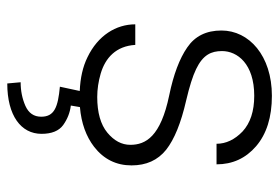

<svg xmlns="http://www.w3.org/2000/svg" viewBox="-144 -434 794 547"><g transform="rotate(90 253.5 -161.0)"><path d="M227.5 65.9C285.6 71.3 313 81.5 313 119.1C313 140.1 302.7 154.8 282.2 164.1C261.2 173.3 238.8 177.7 214.8 177.7L218.3 215.8C309.6 215.8 361.8 176.8 361.8 118.2C361.8 89.4 353.5 68.8 336.9 56.6C319.8 44.4 301.3 37.1 281.2 34.7L285.6 8.8C331.5 4.9 369.1 -8.8 398.9 -31.7C434.1 -59.1 451.7 -94.7 451.7 -138.2C451.7 -180.2 437 -212.9 407.2 -236.8C377.4 -260.3 330.6 -279.3 266.6 -293.9C227.1 -303.2 197.3 -312.5 177.2 -322.3C136.7 -341.8 126 -365.2 126 -396C126 -439.9 162.6 -487.8 253.4 -487.8C297.4 -487.8 331.1 -476.6 355 -454.6C378.4 -432.1 390.1 -407.2 390.1 -380.4H448.7C448.7 -425.8 431.6 -463.4 397 -493.2C362.3 -522.9 314.5 -538.1 253.4 -538.1C139.2 -538.1 67.4 -473.1 67.4 -394.5C67.4 -351.1 83.5 -318.8 115.7 -296.9C147.5 -274.9 192.9 -257.8 252 -245.6C369.6 -221.2 393.1 -178.7 393.1 -134.8C393.1 -109.9 381.3 -88.4 358.4 -69.3C335.4 -50.3 301.3 -40.5 256.8 -40.5C234.9 -40.5 212.4 -43.9 190.4 -50.3C145.5 -63.5 111.8 -93.8 108.4 -148.9H49.8C49.8 -94.2 81.5 -42.5 143.6 -12.7C170.4 0.5 202.6 7.8 239.7 9.3Z"/></g></svg>

Font: Vazirmatn ExtraLight
Style: Regular
Weight: 200
Designer: Saber Rastikerdar
Foundry: Saber Rastikerdar
Version: Version 33.003